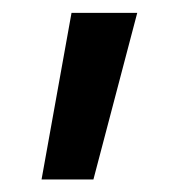

<svg xmlns="http://www.w3.org/2000/svg" viewBox="-20 -720 268 298"><path d="M44.5 -441.5 91 -700H193L125 -441.5Z"/></svg>

Font: Geologica Thin Roman
Style: Regular
Weight: 400
Version: Version 1.010;gftools[0.9.28]